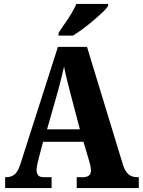

<svg xmlns="http://www.w3.org/2000/svg" viewBox="-20 -951 722 971"><path d="M6 0V-55H13Q36 -55 53.5 -68.5Q71 -82 85 -127L273 -714H420L602 -117Q613 -83 630.5 -69Q648 -55 673 -55H682V0H368V-55H402Q417 -55 428.5 -62.5Q440 -70 440 -89Q440 -101 436.5 -116Q433 -131 430 -140L402 -234H198L177 -155Q174 -143 169.5 -124Q165 -105 165 -91Q165 -74 173 -64.5Q181 -55 201 -55H241V0ZM218 -297H384L334 -487Q326 -519 318 -550.5Q310 -582 304 -614Q297 -583 289 -551.5Q281 -520 273 -490ZM276 -784Q289 -805 307 -830.5Q325 -856 341 -882.5Q357 -909 366 -931H527V-921Q519 -908 498.5 -888.5Q478 -869 452 -847Q426 -825 399 -805Q372 -785 349 -771H276Z"/></svg>

Font: Noto Serif Armenian Condensed ExtraBold
Style: Regular
Weight: 800
Width: 3
Designer: Monotype Design Team
Foundry: Monotype Imaging Inc.
Version: Version 2.008; ttfautohint (v1.8.4.7-5d5b)